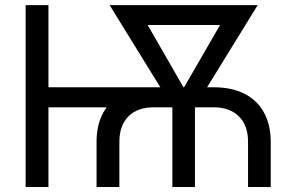

<svg xmlns="http://www.w3.org/2000/svg" viewBox="-20 -748 1175 768"><path d="M366.2 0V-179.2Q366.2 -248.5 393.1 -297.6Q419.9 -346.7 471.2 -372.8Q522.5 -398.9 595.2 -398.9H834Q907.2 -398.9 958.3 -372.8Q1009.3 -346.7 1036.1 -297.6Q1063 -248.5 1063 -179.2V0H972.2V-180.2Q972.2 -246.1 935.5 -282.5Q898.9 -318.8 833.5 -318.8H595.2Q529.8 -318.8 493.7 -282.5Q457.5 -246.1 457.5 -180.2V0ZM82.5 0V-727.5H173.8V0ZM151.9 -318.8V-398.9H614.3V-318.8ZM669.4 0V-381.3H759.8V0ZM679.7 -304.2 418.5 -727.5H524.9L747.6 -340.3L731.4 -304.2ZM697.3 -304.2 684.6 -344.2 906.2 -727.5H1010.7L750 -304.2ZM486.8 -647.9V-727.5H935.1V-647.9Z"/></svg>

Font: Inter 20pt
Style: Regular
Weight: 400
Version: Version 4.001;git-66647c0bb